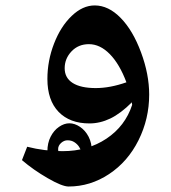

<svg xmlns="http://www.w3.org/2000/svg" viewBox="-20 -430 624 700"><path d="M523.9 -85Q523.9 3.4 484.9 81.5Q445.8 159.7 377.4 204.8Q309.1 250 230 250Q206.5 250 154.1 219.7Q101.6 189.5 60.1 153.8L79.1 105Q142.1 121.1 208 121.1Q299.8 121.1 368.2 75.4Q436.5 29.8 461.9 -47.9L460.9 -52.7V-57.1Q419.9 -16.1 382.3 2Q344.7 20 306.2 20Q234.4 20 193.6 -22.2Q152.8 -64.5 152.8 -142.1Q152.8 -208.5 177 -271Q201.2 -333.5 241.2 -371.8Q281.2 -410.2 325.2 -410.2Q375.5 -410.2 419.9 -364.7Q464.4 -319.3 494.1 -239.3Q523.9 -159.2 523.9 -85ZM329.1 -108.9Q380.9 -108.9 440.9 -129.9Q416 -196.3 380.4 -232.7Q344.7 -269 304.2 -269Q265.6 -269 240.7 -242.7Q215.8 -216.3 215.8 -181.2Q215.8 -146 245.1 -127.4Q274.4 -108.9 329.1 -108.9ZM231 211.4Q196.8 211.4 174.8 185.8Q152.8 160.2 152.8 121.6Q152.8 91.3 164.6 68.4Q176.3 45.4 195.1 32.5Q213.9 19.5 232.9 19.5Q252.4 19.5 271.7 32.5Q291 45.4 303 68.4Q314.9 91.3 314.9 122.6Q314.9 160.2 288.8 185.8Q262.7 211.4 231 211.4ZM274.9 121.6Q274.9 115.2 268.3 105.2Q261.7 95.2 251.2 88.4Q240.7 81.5 226.1 81.5Q213.4 81.5 202.6 91.3Q191.9 101.1 191.9 113.8Q191.9 128.9 202.9 138.7Q213.9 148.4 233.9 148.4Q249.5 148.4 262.2 139.4Q274.9 130.4 274.9 121.6Z"/></svg>

Font: Sahl Naskh
Style: Bold
Weight: 700
Designer: Pascal Zoghbi
Version: Version 1.001